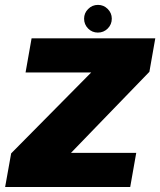

<svg xmlns="http://www.w3.org/2000/svg" viewBox="-38 -746 639 766"><path d="M-17.5 0H481.5L505.5 -136H245.5L246 -137L558 -459.5L581.5 -593H88L64 -457H326L325.5 -456.5L6.5 -134ZM352.5 -616Q375.5 -616 391.8 -632.2Q408 -648.5 408 -671.5Q408 -694 391.8 -710.2Q375.5 -726.5 353 -726.5Q330 -726.5 313.8 -710.2Q297.5 -694 297.5 -671.5Q297.5 -648.5 313.5 -632.2Q329.5 -616 352.5 -616Z"/></svg>

Font: Anybody Thin ExtraBold
Style: Italic
Weight: 800
Italic angle: -10°
Version: Version 1.113;gftools[0.9.25]